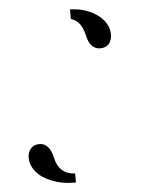

<svg xmlns="http://www.w3.org/2000/svg" viewBox="-55 -824 647 876"><g transform="rotate(-5 268.5 -385.5)"><path d="M299 -780C299 -780 299 -736 299 -736C299 -736 299 -736 299 -736C330 -727 350 -702 360 -659C360 -659 360 -659 360 -659C365 -636 372 -619 382 -608C392 -597 405 -591 421 -591C421 -591 421 -591 421 -591C438 -591 451 -596 461 -607C470 -618 475 -632 475 -650C475 -650 475 -650 475 -650C475 -673 467 -694 452 -714C436 -733 415 -749 388 -761C361 -773 332 -779 299 -780ZM257 9C257 9 257 -32 257 -32C257 -32 257 -32 257 -32C208 -35 178 -61 167 -112C167 -112 167 -112 167 -112C157 -157 137 -180 106 -180C106 -180 106 -180 106 -180C89 -180 76 -175 67 -164C57 -153 52 -139 52 -121C52 -121 52 -121 52 -121C52 -98 61 -76 78 -56C95 -36 119 -20 149 -9C178 3 211 9 246 9C246 9 257 9 257 9Z"/></g></svg>

Font: Only Serifs
Style: Regular
Weight: 500
Designer: Matt LaGrandeur
Version: Version 0.001